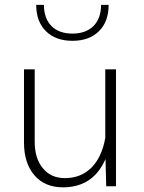

<svg xmlns="http://www.w3.org/2000/svg" viewBox="-20 -781 603 805"><path d="M80.6 -183.6C80.6 -126 95.2 -80.1 124 -46.4C152.8 -12.7 192.9 4.4 244.1 4.4C328.6 4.4 387.7 -35.2 422.4 -114.3L425.3 0H466.3V-490.2H421.4V-202.6C402.3 -95.2 342.3 -34.2 252.4 -34.2C212.9 -34.2 182.1 -47.9 159.7 -75.7C136.7 -103.5 125.5 -140.1 125.5 -186.5V-490.2H80.6ZM403.8 -760.7C403.8 -685.1 359.4 -640.1 283.7 -640.1C208 -640.1 164.1 -685.1 164.1 -760.7H131.8C131.8 -713.4 145.5 -676.8 172.9 -649.9C200.2 -623 237.3 -609.9 283.7 -609.9C330.1 -609.9 367.2 -623 394.5 -649.9C421.9 -676.8 435.5 -713.4 435.5 -760.7Z"/></svg>

Font: Estedad ExtraLight
Style: Regular
Weight: 200
Designer: Amin Abedi
Version: Version 7.3